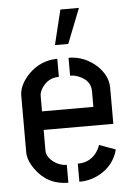

<svg xmlns="http://www.w3.org/2000/svg" viewBox="-53 -775 563 815"><g transform="rotate(-5 228.5 -367.5)"><path d="M199.2 -586.9 235.4 -735.4H314.5L255.9 -586.9ZM38.1 -144.5V-386.7Q39.1 -431.6 81.1 -475.6Q131.8 -527.3 204.1 -528.3V-451.2Q157.2 -451.2 130.9 -410.2Q120.1 -392.6 120.1 -377.9V-311.5H338.9V-377.9Q338.9 -421.9 293.9 -442.4Q273.4 -452.1 252 -452.1V-528.3Q319.3 -528.3 372.1 -480.5Q416 -438.5 417 -387.7V-232.4H120.1V-144.5Q120.1 -117.2 151.4 -93.8Q176.8 -76.2 205.1 -76.2V0Q116.2 0 65.4 -72.3Q38.1 -110.4 38.1 -144.5ZM252 0V-77.1Q310.5 -77.1 339.8 -127.9Q345.7 -138.7 348.6 -148.4L418 -123Q400.4 -55.7 337.9 -21.5Q297.9 0 252 0Z"/></g></svg>

Font: Post No Bills Colombo SemiBold
Style: Regular
Weight: 600
Designer: Kosala Senevirathne, Siva Puranthara, Lasantha Premarathna, Tharique Azeez
Foundry: Mooniak
Version: Version 1.220 ; ttfautohint (v1.6)